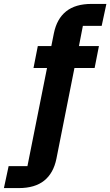

<svg xmlns="http://www.w3.org/2000/svg" viewBox="-107 -760 563 980"><path d="M273 -413 181 50Q166 124 118.5 162Q71 200 -11 200H-87L-63 88H33L133 -413H64L86 -525H155L168 -590Q183 -664 230.5 -702Q278 -740 360 -740H436L412 -628H316L296 -525H398L376 -413Z"/></svg>

Font: IBM Plex Sans Var
Style: Italic
Weight: 400
Italic angle: -11.31°
Designer: Mike Abbink, Paul van der Laan, Pieter van Rosmalen
Foundry: Bold Monday
Version: Version 1.001